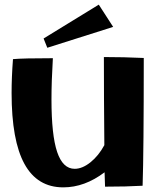

<svg xmlns="http://www.w3.org/2000/svg" viewBox="-20 -803 670 828"><path d="M600 -553Q600 -149 595 -2Q526 2 433 2L431 -60Q345 5 253 5Q141 5 85.5 -96Q30 -197 30 -402Q30 -470 36 -548Q79 -552 208 -552Q202 -452 202 -374Q202 -220 226.5 -147.5Q251 -75 302 -75Q335 -75 370 -103Q405 -131 430 -177Q428 -389 428 -557Q514 -557 600 -553ZM168 -637 406 -783 468 -687 184 -597Z"/></svg>

Font: Otomanopee
Style: Regular
Weight: 400
Designer: Das Ende der Wildnis
Foundry: Gutenberg Labo
Version: Version 3.000